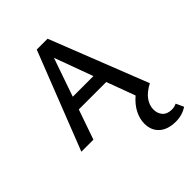

<svg xmlns="http://www.w3.org/2000/svg" viewBox="-261 -793 1217 1217"><g transform="rotate(-45 347.0 -184.5)"><path d="M694 259Q649 289 591 289Q520 289 480 253.5Q440 218 440 157Q440 114 461.5 71.5Q483 29 527 -9L456 -201H210L140 0H32L290 -658H387L646 0Q594 27 569 61.5Q544 96 544 134Q544 170 565 193.5Q586 217 627 217Q650 217 670 207ZM425 -285 330 -544 240 -285Z"/></g></svg>

Font: Ysabeau Semibold
Style: Regular
Weight: 600
Designer: Christian Thalmann (Catharsis Fonts)
Version: Version 0.003